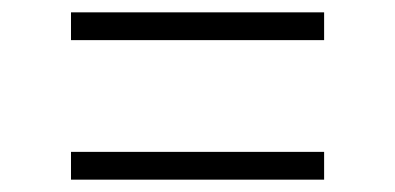

<svg xmlns="http://www.w3.org/2000/svg" viewBox="-20 -486 640 311"><path d="M95 -421V-466H505V-421ZM95 -195V-240H505V-195Z"/></svg>

Font: NKDuy Mono Thin
Style: Regular
Weight: 100
Monospace: yes
Designer: NKDuy
Foundry: NKDuy
Version: Version 2.251; ttfautohint (v1.8.4.7-5d5b)